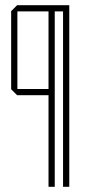

<svg xmlns="http://www.w3.org/2000/svg" viewBox="-20 -720 340 740"><path d="M47 -676V-700H247V-676ZM46 -353 23 -376V-377H167V-353ZM23 -377V-677L46 -700H47V-377ZM167 0V-676H191V0ZM223 0V-676H247V0Z"/></svg>

Font: Foldit Thin
Style: Regular
Weight: 100
Designer: Sophia Tai
Foundry: Sophia Tai
Version: Version 1.003